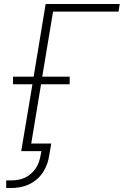

<svg xmlns="http://www.w3.org/2000/svg" viewBox="-20 -755 640 959"><path d="M11 184V146H37Q54 146 71 143Q88 140 104.5 132.5Q121 125 135 112.5Q149 100 159 85Q169 70 174.5 53.5Q180 37 183 20L187 0H86L142 -334H45V-372H148L208 -735H578L572 -697H245L191 -372H328V-334H185L136 -38H236L226 20Q223 42 215.5 63.5Q208 85 195 105Q182 125 164 140.5Q146 156 124.5 166Q103 176 81 180Q59 184 37 184Z"/></svg>

Font: Iosevka SS04 XLt Ex Obl
Style: Regular
Weight: 200
Width: 7
Italic angle: -9°
Monospace: yes
Designer: Belleve Invis
Foundry: Belleve Invis
Version: Version 19.0.0; ttfautohint (v1.8.4)